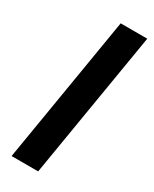

<svg xmlns="http://www.w3.org/2000/svg" viewBox="-190 -775 660 824"><g transform="rotate(30 139.5 -363.5)"><path d="M278.8 -727.3 158 0H26.3L147 -727.3Z"/></g></svg>

Font: Inter UI Semi Bold
Style: Italic
Weight: 600
Italic angle: -9.39999°
Designer: Rasmus Andersson
Foundry: rsms
Version: 3.2;8d6f07862